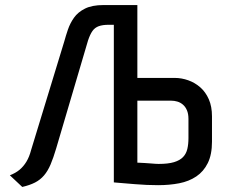

<svg xmlns="http://www.w3.org/2000/svg" viewBox="-20 -720 888 759"><path d="M670 -412H523V-700H389Q344 -700 316 -686Q288 -672 272.5 -650Q257 -628 248.5 -603Q240 -578 234 -556L103 -127Q96 -100 84.5 -81Q73 -62 57.5 -49Q42 -36 19 -27L68 19Q98 12 118.5 1.5Q139 -9 154 -26.5Q169 -44 180 -70Q191 -96 202 -133L328 -560Q336 -584 345.5 -597.5Q355 -611 370.5 -616.5Q386 -622 409 -622H430V1Q430 1 441 2Q452 3 471 4.5Q490 6 513 8Q536 10 560 11Q584 12 605 12Q650 12 688.5 4.5Q727 -3 756 -22.5Q785 -42 801.5 -75.5Q818 -109 818 -160V-260Q818 -299 805.5 -327.5Q793 -356 772 -374.5Q751 -393 724.5 -402.5Q698 -412 670 -412ZM725 -174Q725 -150 720.5 -131Q716 -112 703.5 -99Q691 -86 668 -79Q645 -72 607 -72Q603 -72 594 -72.5Q585 -73 574.5 -74Q564 -75 553 -75.5Q542 -76 534 -76.5Q526 -77 523 -77V-322H657Q669 -322 681 -318.5Q693 -315 703 -306.5Q713 -298 719 -284Q725 -270 725 -250Z"/></svg>

Font: Advent Pro SemiBold
Style: Regular
Weight: 600
Designer: VivaRado, Andreas Kalpakidis
Foundry: VivaRado, Andreas Kalpakidis
Version: Version 3.000